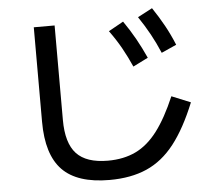

<svg xmlns="http://www.w3.org/2000/svg" viewBox="-57 -879 1115 992"><g transform="rotate(-5 500.0 -382.5)"><path d="M472 50Q305 50 227.5 -29.5Q150 -109 150 -280V-770H258V-280Q258 -160 309 -105Q360 -50 472 -50Q554 -50 616.5 -80Q679 -110 729.5 -176.5Q780 -243 827 -353L925 -313Q872 -182 809.5 -102Q747 -22 665 14Q583 50 472 50ZM645 -523Q622 -575 596 -621.5Q570 -668 535 -716L612 -759Q646 -710 672.5 -662.5Q699 -615 723 -562ZM797 -581Q775 -633 749.5 -679.5Q724 -726 691 -775L767 -815Q800 -766 826.5 -718Q853 -670 875 -616Z"/></g></svg>

Font: M PLUS 1 Code Medium
Style: Regular
Weight: 500
Designer: Coji Morishita
Foundry: UNDERFOREST DESIGN
Version: Version 1.002